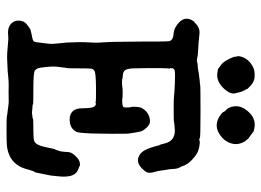

<svg xmlns="http://www.w3.org/2000/svg" viewBox="-126 -650 799 587"><g transform="rotate(90 273.5 -356.5)"><path d="M107 -296Q107 -295 107 -294ZM402 -568Q405 -565 410 -567Q415 -569 430 -566Q445 -563 457 -554Q480 -536 486 -520Q487 -517 489 -512Q496 -501 496.5 -488Q497 -475 498.5 -468.5Q500 -462 501 -452Q502 -442 506 -428Q510 -414 507 -407Q504 -400 496 -392Q476 -372 457 -382Q457 -382 452 -385Q437 -394 426 -436Q425 -443 423.5 -444.5Q422 -446 419 -459Q411 -496 370 -491Q366 -491 359 -490Q352 -489 350 -488.5Q348 -488 313 -488Q278 -488 274.5 -489Q271 -490 236.5 -491.5Q202 -493 195.5 -491Q189 -489 188.5 -482.5Q188 -476 189 -477L190 -476Q187 -469 189 -365Q190 -345 195 -339Q200 -333 210 -332.5Q220 -332 221 -331Q222 -330 231.5 -330Q241 -330 245.5 -331Q250 -332 264 -332Q278 -332 282 -331Q286 -330 296.5 -331Q307 -332 308 -336Q309 -340 308.5 -349Q308 -358 307 -358.5Q306 -359 306.5 -371Q307 -383 310 -390Q320 -408 336 -413Q352 -418 359.5 -413.5Q367 -409 367 -408.5Q367 -408 372 -403Q377 -398 380 -392Q383 -386 385.5 -368.5Q388 -351 388.5 -349Q389 -347 389 -295L388 -235L387 -219Q386 -199 384 -193Q374 -170 346 -170Q311 -170 311 -209Q311 -244 303 -248Q297 -252 296 -250Q295 -248 294 -249Q291 -251 247 -250.5Q203 -250 197 -246Q191 -242 190 -237Q189 -232 189 -197.5Q189 -163 188 -160.5Q187 -158 186.5 -151.5Q186 -145 184 -131Q182 -117 187 -80Q189 -68 196 -63.5Q203 -59 250.5 -59Q298 -59 298.5 -58Q299 -57 302.5 -56.5Q306 -56 311 -56Q328 -54 329 -55Q330 -56 335.5 -56Q341 -56 342 -57.5Q343 -59 374.5 -59Q406 -59 412 -62Q424 -68 429 -93L436 -125Q436 -125 437 -125Q437 -125 440 -133.5Q443 -142 443.5 -148Q444 -154 444.5 -158.5Q445 -163 444.5 -163Q444 -163 446 -171Q448 -179 458.5 -189.5Q469 -200 478 -201Q487 -202 487 -201Q487 -200 492 -198.5Q497 -197 497.5 -196.5Q498 -196 504 -193Q524 -181 519 -135Q518 -128 517.5 -120.5Q517 -113 516 -109Q515 -105 511 -84Q507 -63 506 -63Q504 -63 498 -42Q484 16 424 22Q410 23 374 23Q338 23 335.5 22Q333 21 319 19.5Q305 18 300 17Q295 16 278.5 16.5Q262 17 246 16.5Q230 16 213 18Q196 20 187 20Q151 22 142.5 21Q134 20 124 19.5Q114 19 106 18Q98 17 88 18Q61 21 49 5Q43 -3 43 -12.5Q43 -22 44 -22Q45 -22 45 -25.5Q45 -29 48 -31Q48 -34 53.5 -38Q59 -42 61 -44Q63 -46 65.5 -47Q68 -48 68.5 -49Q69 -50 72.5 -50.5Q76 -51 78.5 -52Q81 -53 92.5 -55Q104 -57 106.5 -60.5Q109 -64 110.5 -79.5Q112 -95 113.5 -105Q115 -115 113 -132.5Q111 -150 110 -162Q108 -204 109.5 -227Q111 -250 110.5 -256Q110 -262 109 -281L108 -303L107 -399Q107 -402 107 -434Q107 -466 106 -472Q105 -486 84.5 -487.5Q64 -489 48 -505Q28 -525 45 -549Q47 -552 47.5 -551.5Q48 -551 54 -557Q66 -568 81 -567Q96 -566 102 -565Q108 -564 129.5 -563Q151 -562 156 -560Q166 -558 169 -559.5Q172 -561 181.5 -561.5Q191 -562 197.5 -563.5Q204 -565 214.5 -566Q225 -567 226 -567.5Q227 -568 232.5 -568Q238 -568 239.5 -569Q241 -570 321 -570Q401 -570 402 -568ZM263 -689V-690Q264 -690 263 -689ZM310 -656Q294 -690 326 -721Q347 -741 375 -734Q384 -732 384 -731Q384 -730 389.5 -726.5Q395 -723 399 -719.5Q403 -716 403 -717L412 -706Q428 -680 414 -653Q405 -636 385 -625Q359 -612 333 -630Q324 -636 322.5 -640Q321 -644 317 -647.5Q313 -651 310 -656ZM188 -732Q198 -736 213.5 -735.5Q229 -735 241 -724Q253 -713 252.5 -712Q252 -711 256 -704.5Q260 -698 261.5 -691Q263 -684 265 -677Q269 -663 254 -645Q229 -616 200 -622Q191 -623 189.5 -624.5Q188 -626 184 -629Q173 -635 165.5 -648Q158 -661 156.5 -665.5Q155 -670 154.5 -670Q154 -670 153.5 -675.5Q153 -681 152 -683Q151 -685 153 -694Q161 -720 188 -732Z"/></g></svg>

Font: TT2020 Style E
Style: Regular
Weight: 400
Version: Version 00.2